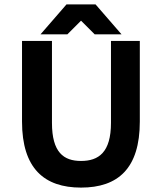

<svg xmlns="http://www.w3.org/2000/svg" viewBox="-20 -840 735 872"><path d="M615 -288V-654H484V-282C484 -148 428 -109 348 -109C269 -109 216 -148 216 -282V-654H80V-288C80 -75 181 12 348 12C516 12 615 -75 615 -288ZM410 -684H532L414 -820H282L164 -684H286L348 -746Z"/></svg>

Font: Falling Sky
Style: SeBd
Weight: 600
Designer: Paul D. Hunt
Foundry: Adobe Systems Incorporated
Version: Version 1.02